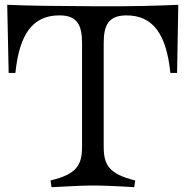

<svg xmlns="http://www.w3.org/2000/svg" viewBox="-20 -771 771 798"><path d="M190 -21 194 7C285 2 335 0 367 0C399 0 459 2 538 7L542 -21C432 -48 411 -86 411 -162V-592C411 -668 432 -706 504 -707C617 -708 672 -627 688 -468H716L721 -751C625 -747 538 -744 366 -745C194 -746 107 -747 10 -751L16 -468H44C60 -627 115 -708 228 -707C300 -707 321 -668 321 -592V-162C321 -86 300 -47 190 -21Z"/></svg>

Font: Basteleur Moonlight
Style: Regular
Weight: 300
Designer: Keussel
Foundry: Keussel Studio
Version: Version 1.300;Glyphs 3.2 (3192)